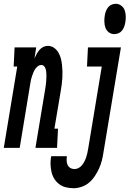

<svg xmlns="http://www.w3.org/2000/svg" viewBox="-61 -780 684 1013"><path d="M-41 0 30 -429H11L16 -530H130L121 -472Q126 -484 132.5 -495.5Q139 -507 147.5 -517Q156 -527 167.5 -532.5Q179 -538 191 -538Q209 -538 223 -528.5Q237 -519 246 -504.5Q255 -490 259.5 -473.5Q264 -457 266 -439.5Q268 -422 268.5 -404.5Q269 -387 268 -369Q267 -351 264.5 -333Q262 -315 259 -297L226 -101H245L240 0H126L178 -313Q179 -322 180.5 -331Q182 -340 182.5 -348.5Q183 -357 183.5 -366Q184 -375 184 -383.5Q184 -392 183 -400.5Q182 -409 179.5 -417Q177 -425 171.5 -431Q166 -437 157 -437Q147 -437 138.5 -430.5Q130 -424 124.5 -415.5Q119 -407 115 -397.5Q111 -388 108 -378.5Q105 -369 102.5 -359.5Q100 -350 99 -340L43 0ZM542 -600Q525 -600 512.5 -610Q500 -620 495 -634.5Q490 -649 489.5 -666Q489 -683 492 -699Q494 -711 498 -721.5Q502 -732 509.5 -741.5Q517 -751 528 -755.5Q539 -760 550 -760Q566 -760 579 -750Q592 -740 597 -725.5Q602 -711 602.5 -694Q603 -677 600 -661Q598 -649 594 -638.5Q590 -628 582.5 -618.5Q575 -609 564 -604.5Q553 -600 542 -600ZM327 213Q306 213 286 208Q266 203 250.5 191Q235 179 225 162.5Q215 146 210.5 126Q206 106 205.5 85.5Q205 65 209 44Q209 44 209 44Q209 44 209 44H292Q292 44 292 44Q292 44 292 44Q290 55 290.5 67.5Q291 80 295.5 90Q300 100 310 106Q320 112 332 112Q343 112 353.5 106.5Q364 101 371.5 91.5Q379 82 384.5 71.5Q390 61 393.5 50.5Q397 40 399.5 29Q402 18 404 6L476 -429H398L403 -530H577L485 23Q482 45 476.5 66.5Q471 88 462 108Q453 128 440 148Q427 168 409.5 183Q392 198 370 205.5Q348 213 327 213Z"/></svg>

Font: Iosevka Slab Extended
Style: Bold Italic
Weight: 700
Width: 7
Italic angle: -9°
Monospace: yes
Designer: Belleve Invis
Foundry: Belleve Invis
Version: Version 11.1.0; ttfautohint (v1.8.3)